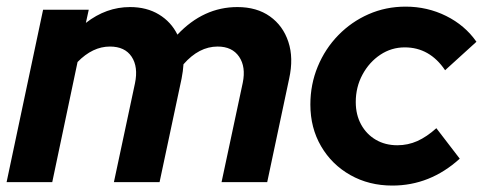

<svg xmlns="http://www.w3.org/2000/svg" viewBox="-23 -552 1464 582"><path d="M-3 0 107.6 -522.4H246L237.3 -482.6Q299 -530.6 371.1 -530.6Q421.8 -530.6 458.8 -508.1Q495.8 -485.7 514.8 -447Q593.8 -530.6 696.6 -530.6Q755.4 -530.6 795.2 -502.3Q835 -474 851.1 -425.1Q867.3 -376.2 853.5 -313.6L787 0H648.6L712.8 -300.9Q722.8 -349.2 701.8 -380.1Q680.8 -410.9 636.7 -410.9Q580.1 -410.9 533.2 -357.2Q532.4 -346.7 531.1 -336Q529.7 -325.3 527.4 -313.6L460.7 0H322.3L386.1 -299.3Q396.5 -349.3 376 -380.1Q355.5 -410.9 310.2 -410.9Q257.9 -410.9 212.1 -364.1L135.4 0Z M1166.3 10.5Q1095.4 10.5 1039.1 -21.3Q982.7 -53.1 950.3 -108.7Q917.8 -164.4 917.8 -235Q917.8 -296.3 940.2 -350.3Q962.6 -404.4 1002.3 -445.1Q1041.9 -485.9 1094.2 -508.9Q1146.5 -531.9 1206.5 -531.9Q1272.4 -531.9 1329.4 -503.6Q1386.4 -475.3 1421.2 -425.4L1326.2 -339.1Q1279.6 -408.4 1203.8 -408.4Q1163.5 -408.4 1129.9 -386.1Q1096.2 -363.7 1075.8 -325.9Q1055.4 -288.1 1055.4 -242.6Q1055.4 -204.2 1071.6 -174.6Q1087.8 -145 1116.3 -128.3Q1144.7 -111.7 1181.4 -111.7Q1213.5 -111.7 1242.2 -124.5Q1270.8 -137.4 1299.7 -163.4L1370.6 -71Q1280.7 10.5 1166.3 10.5Z"/></svg>

Font: Red Hat Display VF
Style: Italic
Weight: 300
Italic angle: -12°
Designer: Pentagram, MCKL
Foundry: Pentagram, MCKL
Version: Version 1.010